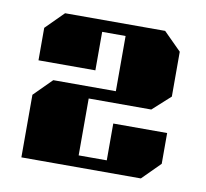

<svg xmlns="http://www.w3.org/2000/svg" viewBox="-58 -1062 605 565"><g transform="rotate(10 245.0 -780.0)"><path d="M450 -705V-613L397 -560H40V-747L93 -800H280V-965H210V-850H40V-947L93 -1000H392L445 -947V-813L392 -765H205V-595H289V-705Z"/></g></svg>

Font: Kumar One
Style: Regular
Weight: 400
Designer: Parimal Parmar
Foundry: Indian Type Foundry
Version: Version 1.001;PS 1.001;hotconv 1.0.88;makeotf.lib2.5.647800